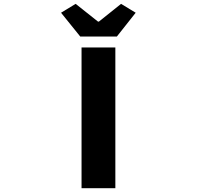

<svg xmlns="http://www.w3.org/2000/svg" viewBox="-20 -995 1040 1015"><path d="M411.1 0V-744.1H589.8V0ZM404.3 -801.8 302.7 -927.7 379.9 -974.6 498 -880.9H502.9L620.1 -974.6L697.3 -927.7L597.7 -801.8Z"/></svg>

Font: GenEi Gothic M Heavy
Style: Regular
Weight: 800
Designer: o_tamon (Modified); [Source Han Sans]
Ryoko NISHIZUKA  (kana & ideographs); Paul D. Hunt (Latin, Greek & Cyrillic); Wenl
Version: Version 1.1a;Original Version 1.004